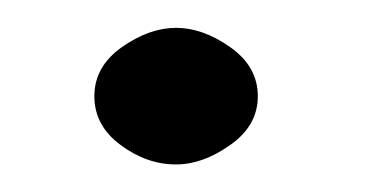

<svg xmlns="http://www.w3.org/2000/svg" viewBox="-20 -448 285 140"><path d="M108.4 -328.1Q86.9 -328.1 67.9 -342.3Q48.8 -356.4 48.8 -377.9Q48.8 -399.4 68.8 -413.6Q88.9 -427.7 108.4 -427.7Q127.9 -427.7 147.9 -413.6Q168 -399.4 168 -377.9Q168 -356.4 147.9 -342.3Q127.9 -328.1 108.4 -328.1Z"/></svg>

Font: Jura
Style: DemiBold
Weight: 600
Version: Version 2.4